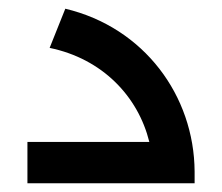

<svg xmlns="http://www.w3.org/2000/svg" viewBox="-20 -421 510 441"><path d="M94 -311C215 -286 297 -200 323 -95H43V0H427V-27C426 -201 311 -358 130 -401Z"/></svg>

Font: UULA Sans Medium
Style: Regular
Weight: 500
Designer: Mohamed Gaber, Laura Garcia Mut
Foundry: Kief Type Foundry
Version: Version 3.006;hotconv 1.0.109;makeotfexe 2.5.65596